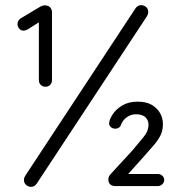

<svg xmlns="http://www.w3.org/2000/svg" viewBox="-20 -723 705 746"><path d="M157 -386Q145 -386 138 -393.5Q131 -401 131 -412V-647L137 -640L88 -609Q84 -607 80 -605.5Q76 -604 71 -604Q61 -604 54.5 -612Q48 -620 48 -629Q48 -643 61 -652L138 -698Q148 -703 158 -702Q169 -701 175.5 -693.5Q182 -686 182 -674V-412Q182 -401 175 -393.5Q168 -386 157 -386ZM101 3Q90 3 81.5 -4.5Q73 -12 73 -24Q73 -32 78 -40L506 -690Q515 -703 528 -703Q539 -703 547.5 -696Q556 -689 556 -676Q556 -669 551 -660L123 -10Q114 3 101 3ZM428 0Q416 0 408.5 -6.5Q401 -13 401 -26Q401 -33 404 -38.5Q407 -44 413 -50L495 -139Q516 -165 536.5 -189Q557 -213 557 -239Q557 -256 545 -267.5Q533 -279 508 -279Q490 -279 474 -268.5Q458 -258 450 -238Q448 -231 442 -227Q436 -223 428 -223Q418 -223 411 -229Q404 -235 404 -243Q404 -257 417 -277.5Q430 -298 454.5 -313Q479 -328 515 -328Q549 -328 570.5 -315Q592 -302 602.5 -282.5Q613 -263 613 -241Q613 -213 601 -192Q589 -171 572 -152.5Q555 -134 539 -115L471 -39L465 -47H593Q603 -47 610.5 -40.5Q618 -34 618 -24Q618 -14 610.5 -7Q603 0 593 0Z"/></svg>

Font: Quicksand Light
Style: Regular
Weight: 400
Version: Version 3.004